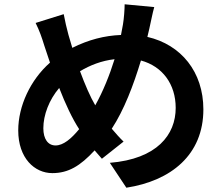

<svg xmlns="http://www.w3.org/2000/svg" viewBox="-20 -817 1040 895"><path d="M514 -541C491 -467 460 -390 424 -326C401 -365 376 -423 353 -485C400 -513 453 -534 514 -541ZM277 -751 146 -710C164 -674 175 -642 186 -606L213 -525C122 -445 65 -323 65 -209C65 -80 141 -10 224 -10C298 -10 354 -43 421 -116L455 -77L556 -157C537 -175 519 -196 501 -217C558 -304 602 -419 637 -535C737 -508 799 -425 799 -314C799 -189 712 -76 492 -58L569 58C777 26 928 -95 928 -307C928 -482 824 -609 667 -645L676 -683C682 -708 691 -757 699 -784L561 -797C561 -774 558 -731 553 -702L544 -654C467 -651 393 -632 317 -594L299 -655C291 -685 283 -718 277 -751ZM349 -215C312 -170 275 -139 239 -139C203 -139 182 -170 182 -219C182 -281 209 -352 256 -407C285 -332 317 -264 349 -215Z"/></svg>

Font: Source Han Sans KR
Style: Bold
Weight: 700
Designer: Ryoko NISHIZUKA 西塚涼子 (kana, bopomofo & ideographs); Paul D. Hunt (Latin, Greek & Cyrillic); Sandoll Communications 산돌커뮤니
Foundry: Adobe
Version: Version 2.004;hotconv 1.0.118;makeotfexe 2.5.65603